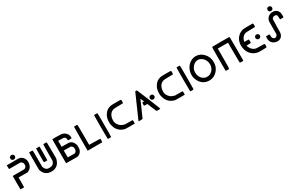

<svg xmlns="http://www.w3.org/2000/svg" viewBox="327 -3134 8219 5323"><g transform="rotate(-30 4436.0 -472.5)"><path d="M306 -948Q336 -960 369 -941Q402 -920 401.5 -879.5Q401 -839 367 -819Q352 -811 329 -811Q306 -811 291 -820Q278 -828 267 -843Q258 -860 258 -881Q258 -905 268 -919Q284 -941 306 -948ZM240 -769Q273 -769 320.5 -769.5Q368 -770 392 -770.5Q416 -771 421 -771Q467 -773 513 -756Q582 -728 616.5 -661Q651 -594 640 -508Q632 -443 594.5 -392.5Q557 -342 499 -319L477 -311L336 -312L194 -313V-164Q194 -16 191 -8L188 0H131L74 -1L73 -209Q73 -420 74 -424L76 -431H261H448L466 -440Q499 -457 513 -489Q520 -503 520 -538Q521 -571 513 -588Q497 -623 463 -639L447 -647H265H83L81 -668Q79 -690 79 -728V-768Z M811 -769Q835 -771 864 -770Q899 -770 904 -764Q908 -760 909 -723.5Q910 -687 910 -500V-242L917 -223Q949 -138 1018 -120Q1036 -115 1076.5 -116Q1117 -117 1134 -123Q1173 -135 1196.5 -159Q1220 -183 1234 -226L1241 -248L1242 -506Q1243 -763 1248 -768Q1256 -772 1299 -772Q1345 -772 1352 -766L1358 -761L1360 -506L1362 -251L1352 -215Q1295 -14 1098 2Q1040 7 975 -11Q847 -49 801 -187L791 -217V-486Q789 -753 792 -761Q793 -768 811 -769ZM1016 -765Q1017 -768 1072 -768L1126 -767V-548Q1127 -330 1123 -327Q1119 -325 1071 -325Q1023 -325 1016 -329Q1012 -332 1011.5 -363Q1011 -394 1012 -548Q1014 -763 1016 -765Z M1533 -760Q1535 -765 1658 -765Q1777 -765 1820.5 -759.5Q1864 -754 1901 -735Q1931 -719 1960 -688Q1989 -657 2000 -628Q2010 -603 2013 -563Q2016 -523 2008 -520Q2002 -518 1949 -518H1895L1893 -550Q1889 -600 1869 -616Q1849 -634 1823 -639Q1797 -644 1726 -644H1653V-548V-453H1748Q1849 -452 1881 -449.5Q1913 -447 1932 -438Q2013 -397 2043 -298Q2051 -273 2052.5 -228Q2054 -183 2049 -157Q2026 -52 1943 -11Q1913 4 1883 6Q1853 8 1728 6Q1570 4 1556 3H1532V-376Q1532 -758 1533 -760ZM1891 -322 1874 -331 1763 -333 1653 -335 1654 -224 1655 -114 1765 -113 1875 -112 1891 -120Q1919 -135 1935 -170Q1942 -185 1942 -218Q1942 -259 1930.5 -283Q1919 -307 1891 -322Z M2247 -766Q2259 -768 2293 -768Q2328 -767 2334 -761Q2340 -755 2341 -438V-119L2391 -118Q2430 -115 2557 -115Q2652 -115 2673 -112.5Q2694 -110 2697 -100Q2699 -90 2696.5 -45.5Q2694 -1 2691 1Q2683 4 2455 2H2224V-375Q2224 -724 2228 -749Q2231 -764 2240 -765Q2246 -766 2247 -766Z M2870 -765Q2875 -768 2923 -768Q2973 -768 2977 -764Q2982 -758 2982 -383Q2982 -6 2977 -3Q2971 2 2922 2Q2873 2 2870 -3Q2866 -8 2866.5 -384.5Q2867 -761 2870 -765Z M3433 -763Q3445 -765 3583 -765Q3723 -765 3729 -760Q3734 -757 3735 -749.5Q3736 -742 3736 -706Q3736 -656 3734 -652Q3732 -647 3636 -647Q3576 -647 3486 -644Q3429 -641 3405 -631Q3321 -601 3282 -515Q3261 -471 3254.5 -411.5Q3248 -352 3259 -308Q3279 -235 3351 -171Q3389 -137 3453 -122L3490 -112H3606Q3722 -112 3728 -110Q3733 -109 3733 -54V0L3725 3Q3719 6 3571 4L3425 1L3392 -8Q3268 -44 3199 -148Q3180 -175 3162.5 -220.5Q3145 -266 3137 -308Q3129 -351 3133 -416.5Q3137 -482 3151 -526Q3164 -571 3197.5 -620.5Q3231 -670 3267 -700Q3296 -723 3342 -741Q3388 -759 3433 -763Z M4182 -748 4190 -766 4216 -765 4243 -764 4399 -386Q4554 -7 4551 -2Q4549 3 4510 4Q4434 6 4428 0Q4424 -4 4364 -148L4305 -292L4256 -293Q4208 -293 4202 -297Q4198 -301 4198 -346Q4198 -391 4202 -396Q4208 -400 4233 -400Q4261 -400 4261 -401Q4261 -403 4237 -457Q4213 -511 4211 -513L4195 -479Q4180 -445 4154 -386Q4128 -327 4098 -258Q3986 -2 3983 0Q3978 2 3923.5 4Q3869 6 3861 4Q3854 3 3855 -6Q3857 -18 4182 -748ZM4491 -459Q4501 -463 4519 -461Q4557 -458 4575 -425Q4584 -412 4584 -389Q4584 -368 4575 -354Q4558 -328 4531 -322Q4508 -317 4486.5 -324.5Q4465 -332 4454 -349Q4433 -379 4444.5 -413.5Q4456 -448 4491 -459Z M5034 -763Q5046 -765 5184 -765Q5324 -765 5330 -760Q5335 -757 5336 -749.5Q5337 -742 5337 -706Q5337 -656 5335 -652Q5333 -647 5237 -647Q5177 -647 5087 -644Q5030 -641 5006 -631Q4922 -601 4883 -515Q4862 -471 4855.5 -411.5Q4849 -352 4860 -308Q4880 -235 4952 -171Q4990 -137 5054 -122L5091 -112H5207Q5323 -112 5329 -110Q5334 -109 5334 -54V0L5326 3Q5320 6 5172 4L5026 1L4993 -8Q4869 -44 4800 -148Q4781 -175 4763.5 -220.5Q4746 -266 4738 -308Q4730 -351 4734 -416.5Q4738 -482 4752 -526Q4765 -571 4798.5 -620.5Q4832 -670 4868 -700Q4897 -723 4943 -741Q4989 -759 5034 -763Z M5509 -765Q5514 -768 5562 -768Q5612 -768 5616 -764Q5621 -758 5621 -383Q5621 -6 5616 -3Q5610 2 5561 2Q5512 2 5509 -3Q5505 -8 5505.5 -384.5Q5506 -761 5509 -765Z M6071 -767Q6171 -784 6266 -739Q6318 -714 6365.5 -665.5Q6413 -617 6441 -560Q6480 -478 6480 -379Q6480 -305 6461 -247Q6439 -180 6389.5 -121.5Q6340 -63 6279 -31Q6224 -3 6157 3.5Q6090 10 6031 -6Q5885 -46 5812 -189Q5739 -332 5783 -492Q5800 -556 5839 -613Q5878 -670 5930 -708Q5996 -754 6071 -767ZM6151 -648Q6147 -648 6141.5 -649Q6136 -650 6132.5 -650.5Q6129 -651 6128 -651Q6110 -655 6055 -638Q6001 -618 5958 -569.5Q5915 -521 5897 -458Q5889 -429 5889 -383Q5889 -335 5896 -306Q5932 -168 6058 -124Q6079 -117 6122 -117Q6164 -117 6186 -124Q6259 -149 6306 -210.5Q6353 -272 6359.5 -348Q6366 -424 6333 -504Q6307 -562 6256 -602Q6205 -642 6151 -648Z M6665 -765Q6676 -768 6931 -768Q7186 -768 7195 -765Q7204 -762 7208 -754Q7211 -746 7211 -378V-9L7203 -3Q7195 3 7150 3Q7105 3 7100 -1Q7096 -4 7095 -46Q7094 -88 7092 -325L7091 -645L6928 -646L6764 -647V-405Q6764 -171 6762 -87Q6762 -80 6761 -68Q6760 -11 6752 -3Q6746 3 6714 3Q6706 3 6702 3Q6666 3 6656.5 -0.5Q6647 -4 6644 -19Q6643 -25 6643 -389Q6644 -654 6645 -702.5Q6646 -751 6650 -756Q6657 -764 6665 -765Z M7648 -760Q7668 -765 7808 -765H7946L7954 -758Q7962 -750 7963 -729Q7965 -713 7964 -689.5Q7963 -666 7960 -658Q7957 -651 7933 -649Q7909 -647 7805 -646Q7672 -645 7648 -638Q7546 -604 7506 -494Q7497 -466 7495 -454L7493 -441L7538 -439Q7586 -437 7607 -437Q7633 -437 7636 -434Q7640 -430 7640 -379Q7640 -329 7635 -324Q7630 -320 7563 -320Q7515 -320 7505.5 -319Q7496 -318 7496 -314Q7496 -306 7510 -272.5Q7524 -239 7534 -225Q7580 -154 7660 -125Q7676 -120 7695.5 -118.5Q7715 -117 7812 -115Q7942 -114 7948 -109Q7960 -103 7960 -54Q7960 -5 7949 0Q7942 4 7826.5 5.5Q7711 7 7688 4Q7570 -14 7487 -90Q7404 -166 7376 -282Q7348 -397 7374.5 -501Q7401 -605 7475 -673Q7547 -741 7648 -760ZM7861 -447Q7871 -450 7891 -448Q7911 -447 7927 -437Q7964 -410 7955 -365Q7946 -320 7902 -310Q7880 -306 7858.5 -313.5Q7837 -321 7826 -338Q7809 -362 7814 -390Q7817 -408 7831 -425Q7845 -442 7861 -447Z M8547 -949Q8575 -957 8601 -942.5Q8627 -928 8634 -901Q8641 -877 8633 -855Q8625 -833 8604 -820Q8590 -811 8565 -811Q8540 -811 8527 -819Q8487 -845 8494.5 -891.5Q8502 -938 8547 -949ZM8546 -767Q8558 -769 8597 -766.5Q8636 -764 8649 -760Q8746 -728 8772 -628Q8777 -607 8778.5 -551Q8780 -495 8776 -489Q8772 -484 8718 -484H8664L8663 -498Q8663 -505 8661 -557Q8659 -598 8653 -613.5Q8647 -629 8630 -640Q8616 -648 8584 -648Q8561 -648 8554 -646.5Q8547 -645 8534 -637Q8503 -618 8494 -591Q8491 -578 8488 -370Q8487 -202 8484.5 -168.5Q8482 -135 8469 -103Q8455 -66 8427 -39Q8399 -12 8363 0Q8314 17 8247 1Q8137 -26 8100 -125Q8089 -154 8087 -208Q8085 -262 8094 -271Q8098 -275 8132 -274Q8168 -272 8181 -272Q8200 -272 8203.5 -265Q8207 -258 8207 -222Q8207 -181 8214 -167Q8233 -122 8275 -110Q8292 -106 8308 -110Q8345 -121 8362 -160L8371 -179V-384Q8371 -537 8372 -566Q8373 -595 8378 -614Q8392 -659 8419 -694Q8462 -746 8546 -767Z"/></g></svg>

Font: FoundationOne
Style: Medium
Weight: 500
Version: Version 0.4